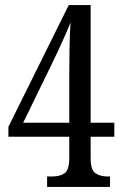

<svg xmlns="http://www.w3.org/2000/svg" viewBox="-20 -734 482 754"><path d="M165 0V-41H186Q215 -41 233.5 -53.5Q252 -66 252 -113V-197H13V-236L250 -714H336V-252H429V-197H336V-113Q336 -66 355 -53.5Q374 -41 402 -41H412V0ZM71 -252H252V-441Q252 -485 253 -542.5Q254 -600 257 -646Q251 -630 238 -600.5Q225 -571 210.5 -539.5Q196 -508 185 -486Z"/></svg>

Font: Noto Serif Lao ExtraCondensed
Style: Regular
Weight: 400
Width: 2
Designer: Monotype Design Team
Foundry: Monotype Imaging Inc.
Version: Version 2.003; ttfautohint (v1.8.4.7-5d5b)